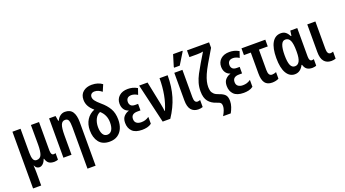

<svg xmlns="http://www.w3.org/2000/svg" viewBox="-69 -1513 4475 2490"><g transform="rotate(-20 2169.0 -268.0)"><path d="M59 240V-543H171V-214Q171 -153 184 -121.5Q197 -90 230 -90Q279 -90 297 -134.5Q315 -179 315 -273L314 -543H426V-152Q426 -86 462 -86Q477 -86 490 -91V-1Q484 3 466.5 6.5Q449 10 439 10Q390 10 363.5 -9.5Q337 -29 324 -74H319Q306 -35 282.5 -12.5Q259 10 232 10Q190 10 170 -36H167Q171 15 171 68V240Z M810 240V-333Q810 -393 799 -423.5Q788 -454 752 -454Q711 -454 694 -411.5Q677 -369 677 -269V0H565V-543H654L666 -472H673Q691 -511 720.5 -532Q750 -553 785 -553Q857 -553 889.5 -504Q922 -455 922 -363V240Z M1203 10Q1105 10 1056.5 -52Q1008 -114 1008 -215Q1008 -299 1046.5 -360Q1085 -421 1155 -449Q1110 -487 1088 -527.5Q1066 -568 1066 -616Q1066 -687 1112.5 -725.5Q1159 -764 1231 -764Q1277 -764 1313.5 -752Q1350 -740 1376 -720L1337 -629Q1287 -670 1237 -670Q1209 -670 1192.5 -655Q1176 -640 1176 -614Q1176 -589 1195.5 -562Q1215 -535 1263 -494Q1331 -437 1367 -374.5Q1403 -312 1403 -222Q1403 -153 1380 -101Q1357 -49 1312.5 -19.5Q1268 10 1203 10ZM1204 -85Q1245 -85 1267.5 -121Q1290 -157 1290 -224Q1290 -329 1214 -395Q1169 -376 1145.5 -328Q1122 -280 1122 -220Q1122 -157 1143 -121Q1164 -85 1204 -85Z M1651 10Q1558 10 1514.5 -34Q1471 -78 1471 -150Q1471 -210 1502 -241.5Q1533 -273 1569 -282V-286Q1530 -298 1509 -330.5Q1488 -363 1488 -409Q1488 -473 1532.5 -513Q1577 -553 1653 -553Q1685 -553 1716.5 -545.5Q1748 -538 1783 -518L1754 -434Q1733 -448 1711 -455Q1689 -462 1671 -462Q1633 -462 1615 -443.5Q1597 -425 1597 -393Q1597 -363 1615 -344Q1633 -325 1674 -325H1714V-235H1673Q1584 -235 1584 -162Q1584 -124 1608.5 -105.5Q1633 -87 1673 -87Q1703 -87 1728 -94.5Q1753 -102 1781 -121V-26Q1753 -5 1719 2.5Q1685 10 1651 10Z M1935 0 1808 -543H1924L1990 -220Q1996 -190 2000 -165Q2004 -140 2006 -120H2010Q2089 -300 2089 -543H2201Q2201 -384 2162 -254Q2123 -124 2040 0Z M2425 10Q2362 9 2327.5 -32.5Q2293 -74 2293 -162V-543H2405V-166Q2405 -89 2449 -89Q2467 -89 2487 -97V0Q2460 10 2425 10ZM2313 -606V-618L2361 -776H2490V-767L2391 -606Z M2695 202Q2740 128 2740 76Q2740 48 2726.5 34Q2713 20 2676 9Q2608 -12 2569 -60.5Q2530 -109 2530 -201Q2530 -260 2545.5 -314Q2561 -368 2590 -423Q2619 -478 2657 -542L2737 -675Q2720 -671 2699.5 -669Q2679 -667 2651 -667H2547V-760H2852V-685L2745 -504Q2705 -435 2683 -384Q2661 -333 2652 -293.5Q2643 -254 2643 -220Q2643 -192 2649.5 -166.5Q2656 -141 2678 -119.5Q2700 -98 2746 -83Q2797 -66 2822.5 -39Q2848 -12 2848 48Q2848 87 2834.5 126.5Q2821 166 2801 202Z M3053 10Q2960 10 2916.5 -34Q2873 -78 2873 -150Q2873 -210 2904 -241.5Q2935 -273 2971 -282V-286Q2932 -298 2911 -330.5Q2890 -363 2890 -409Q2890 -473 2934.5 -513Q2979 -553 3055 -553Q3087 -553 3118.5 -545.5Q3150 -538 3185 -518L3156 -434Q3135 -448 3113 -455Q3091 -462 3073 -462Q3035 -462 3017 -443.5Q2999 -425 2999 -393Q2999 -363 3017 -344Q3035 -325 3076 -325H3116V-235H3075Q2986 -235 2986 -162Q2986 -124 3010.5 -105.5Q3035 -87 3075 -87Q3105 -87 3130 -94.5Q3155 -102 3183 -121V-26Q3155 -5 3121 2.5Q3087 10 3053 10Z M3445 11Q3377 11 3346 -31Q3315 -73 3315 -162V-450H3220V-543H3549V-450H3427V-168Q3427 -87 3477 -87Q3504 -87 3536 -100V-10Q3520 0 3495 5.5Q3470 11 3445 11Z M3758 10Q3685 10 3643 -61.5Q3601 -133 3601 -269Q3601 -407 3643.5 -480Q3686 -553 3765 -553Q3806 -553 3831.5 -532Q3857 -511 3877 -473H3884L3894 -543H3990V-152Q3990 -86 4025 -86Q4041 -86 4054 -91V-1Q4048 3 4030.5 6.5Q4013 10 4002 10Q3954 10 3926 -9.5Q3898 -29 3885 -74H3878Q3836 10 3758 10ZM3794 -87Q3835 -87 3856.5 -127Q3878 -167 3878 -255V-270Q3878 -366 3858 -411Q3838 -456 3792 -456Q3752 -456 3733.5 -407.5Q3715 -359 3715 -268Q3715 -174 3734 -130.5Q3753 -87 3794 -87Z M4260 10Q4197 9 4162.5 -32.5Q4128 -74 4128 -162V-543H4240V-166Q4240 -89 4284 -89Q4302 -89 4322 -97V0Q4295 10 4260 10Z"/></g></svg>

Font: Noto Sans ExtraCondensed SemiBold
Style: Regular
Weight: 600
Width: 2
Designer: Monotype Design Team
Foundry: Monotype Imaging Inc.
Version: Version 2.013; ttfautohint (v1.8.4.7-5d5b)